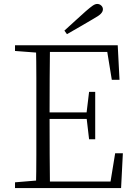

<svg xmlns="http://www.w3.org/2000/svg" viewBox="-20 -952 686 972"><path d="M306 -797Q335 -823 362 -848Q389 -873 414 -895Q437 -915 449.5 -923.5Q462 -932 472 -932Q484 -932 492.5 -924Q501 -916 501 -905Q501 -893 490 -882Q479 -871 450 -855Q418 -836 385 -817Q352 -798 319 -779ZM56 0V-29L188 -40H198V0ZM162 0Q164 -83 164 -166Q164 -249 164 -333V-390Q164 -474 164 -557.5Q164 -641 162 -723H233Q232 -641 231.5 -556Q231 -471 231 -377V-357Q231 -255 231.5 -169Q232 -83 233 0ZM198 0V-33H569L536 -11L563 -176H602L593 0ZM198 -350V-383H436V-350ZM431 -247 418 -358V-379L431 -487H462V-247ZM56 -694V-723H198V-684H188ZM546 -548 519 -714 553 -689H198V-723H576L585 -548Z"/></svg>

Font: Early Summer Mincho VF
Style: Regular
Weight: 250
Designer: GuiWonder
Version: Version 1.002